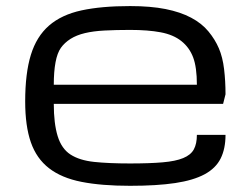

<svg xmlns="http://www.w3.org/2000/svg" viewBox="-20 -598 821 629"><path d="M406.2 10.7Q312.5 10.7 247.1 -2.2Q181.6 -15.1 140.6 -46.9Q99.6 -78.6 81.1 -131.8Q62.5 -185.1 62.5 -265.6Q62.5 -357.9 81.1 -418.2Q99.6 -478.5 140.6 -514.2Q181.6 -549.8 247.1 -564Q312.5 -578.1 406.2 -578.1Q473.1 -578.1 522.2 -568.4Q571.3 -558.6 606.2 -540Q641.1 -521.5 662.8 -495.1Q684.6 -468.8 697 -439.7Q709.5 -410.6 714.1 -371.6Q718.8 -332.5 718.8 -289.1L710.9 -257.8H156.2Q156.2 -193.4 168.9 -152.1Q181.6 -110.8 210.9 -91.8Q240.2 -72.8 288.1 -67.6Q335.9 -62.5 406.2 -62.5Q470.7 -62.5 512.9 -66.2Q555.2 -69.8 580.1 -80.1Q605 -90.3 615 -108.6Q625 -127 625 -156.2H718.8Q718.8 -110.8 702.9 -78.9Q687 -46.9 650.4 -27.1Q613.8 -7.3 554 1.7Q494.1 10.7 406.2 10.7ZM406.2 -500Q359.4 -500 322.5 -498Q285.6 -496.1 258.1 -489.5Q230.5 -482.9 210.9 -470.5Q191.4 -458 179.4 -441.2Q167.5 -424.3 161.9 -393.8Q156.2 -363.3 156.2 -320.3H625Q625 -377.4 612.8 -409.9Q600.6 -442.4 574.2 -463.4Q547.9 -484.4 506.3 -492.2Q464.8 -500 406.2 -500Z"/></svg>

Font: Michroma
Style: Regular
Weight: 400
Version: Version 1.000